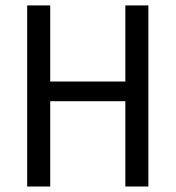

<svg xmlns="http://www.w3.org/2000/svg" viewBox="-20 -680 640 700"><path d="M79.1 0V-660.2H163.1V-382.8H437V-660.2H521V0H437V-311H163.1V0Z"/></svg>

Font: Office Code Pro D
Style: Regular
Weight: 400
Designer: Nathan Rutzky & Paul D. Hunt
Foundry: Adobe Systems Incorporated
Version: Version 1.004;PS 001.004;hotconv 1.0.70;makeotf.lib2.5.58329